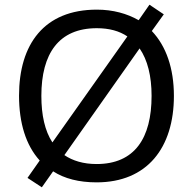

<svg xmlns="http://www.w3.org/2000/svg" viewBox="-20 -766 821 817"><path d="M720 -358C720 -475 687 -570 626 -634L677 -705L616 -746L570 -680C521 -708 461 -725 392 -725C168 -725 61 -578 61 -359C61 -243 90 -148 149 -83L97 -9L158 31L206 -37C254 -6 316 10 391 10C606 10 720 -137 720 -358ZM156 -358C156 -538 230 -646 392 -646C445 -646 488 -634 522 -611L203 -160C171 -209 156 -276 156 -358ZM625 -358C625 -178 553 -68 391 -68C335 -68 289 -82 254 -106L574 -560C608 -511 625 -442 625 -358Z"/></svg>

Font: Noto Sans Hebrew Droid Medium
Style: Regular
Weight: 500
Designer: Monotype Design Team
Foundry: Monotype Imaging Inc.
Version: Version 1.100